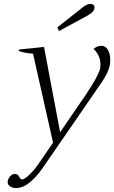

<svg xmlns="http://www.w3.org/2000/svg" viewBox="-20 -742 581 977"><path d="M280 -584 272 -603 399 -703Q421 -722 441 -722Q450 -722 455.5 -717Q461 -712 461 -704Q461 -683 426 -663ZM541 -437Q541 -423 538 -406Q529 -369 496 -321L197 113Q166 158 131 186.5Q96 215 61 215Q46 215 32.5 207Q19 199 19 184Q19 171 30 157Q41 143 56 143Q65 143 70 147.5Q75 152 80 161.5Q85 171 92 171Q104 171 128 148.5Q152 126 173 96L250 -16L148 -469Q107 -471 75 -483L77 -490L204 -503L286 -69L420 -265Q480 -355 489 -392Q491 -400 491 -415Q491 -460 456 -493Q475 -509 496 -509Q517 -509 529 -488.5Q541 -468 541 -437Z"/></svg>

Font: Trirong Light
Style: Italic
Weight: 300
Italic angle: -12°
Designer: Katatrad Team
Foundry: CadsonDemak
Version: Version 1.001